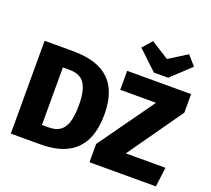

<svg xmlns="http://www.w3.org/2000/svg" viewBox="-153 -1152 1485 1351"><g transform="rotate(20 589.5 -477.0)"><path d="M1042 -954 907 -869 772 -954 710 -883 853 -748H960L1104 -883ZM262 -695H54V0H276C461 0 627 -72 627 -350C627 -636 450 -695 262 -695ZM1151 -695H672V-553H940L643 -137V0H1140L1159 -146H862L1151 -556ZM286 -563C378 -563 436 -523 436 -350C436 -179 382 -132 287 -132H239V-563Z"/></g></svg>

Font: Fira Sans ExtraBold
Style: Regular
Weight: 800
Designer: bBox Type GmbH & Carrois Corporate GbR & Edenspiekermann AG
Foundry: bBox Type GmbH & Carrois Corporate GbR & Edenspiekermann AG
Version: Version 4.300;PS 004.300;hotconv 1.0.88;makeotf.lib2.5.64775